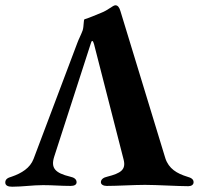

<svg xmlns="http://www.w3.org/2000/svg" viewBox="-24 -702 753 727"><path d="M22 5C62 5 99 -1 139 -1C178 -1 204 2 244 2C258 2 266 -3 266 -12C266 -23 257 -30 242 -33C184 -47 168 -66 181 -108L319 -535C321 -542 323 -547 325 -547C328 -547 330 -542 332 -535L444 -98C454 -59 433 -46 382 -33C368 -30 358 -23 358 -12C358 -3 368 2 380 2C420 2 485 -2 525 -2C570 -2 649 3 689 3C700 3 709 -2 709 -12C709 -24 699 -29 685 -33C646 -45 615 -63 602 -103L432 -660C428 -674 422 -682 413 -682C403 -682 387 -664 358 -653C337 -645 319 -636 296 -629C292 -628 294 -603 289 -587C282 -568 274 -554 269 -540L103 -100C90 -66 58 -46 20 -33C6 -29 -4 -24 -4 -11C-4 1 7 5 22 5Z"/></svg>

Font: EB Garamond
Style: Bold
Weight: 700
Designer: Georg Duffner and Octavio Pardo
Foundry: Georg Duffner
Version: Version 1.000;PS 001.000;hotconv 1.0.88;makeotf.lib2.5.64775